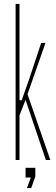

<svg xmlns="http://www.w3.org/2000/svg" viewBox="-20 -820 288 984"><path d="M60 0V-800H80V-550V-306H91L128 -410L191 -600H213L121 -337L238 0H215L111 -308L80 -229V0ZM118 144 138 90H111V40H161V84L140 144Z"/></svg>

Font: Big Shoulders Thin
Style: Regular
Weight: 100
Designer: Patric King
Foundry: XO Type Co
Version: Version 2.002